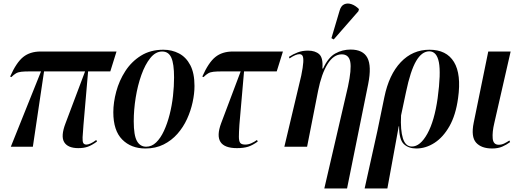

<svg xmlns="http://www.w3.org/2000/svg" viewBox="-20 -826 2940 1081"><path d="M41 0 211 -424H148Q118 -424 100 -422Q82 -420 70 -413Q58 -406 44 -392L37 -395Q72 -474 110.5 -505Q149 -536 209 -536H636L601 -424H476L450 -123Q446 -77 445 -53Q444 -29 449 -20.5Q454 -12 467 -12Q476 -12 490.5 -18.5Q505 -25 522 -38L526 -29Q497 -8 474.5 0Q452 8 421 8Q362 8 341.5 -25.5Q321 -59 349 -132L459 -424H228L165 0Z M799 10Q718 10 668 -40.5Q618 -91 618 -194Q618 -249 634.5 -310.5Q651 -372 685.5 -425.5Q720 -479 773.5 -512.5Q827 -546 900 -546Q948 -546 988 -525Q1028 -504 1051.5 -459Q1075 -414 1075 -342Q1075 -299 1064.5 -250.5Q1054 -202 1033 -156Q1012 -110 979 -72.5Q946 -35 901 -12.5Q856 10 799 10ZM803 0Q834 0 859 -24Q884 -48 903 -89Q922 -130 935 -181Q948 -232 954 -286Q960 -340 960 -390Q960 -467 944.5 -501.5Q929 -536 893 -536Q856 -536 826.5 -499.5Q797 -463 776 -404Q755 -345 744 -276.5Q733 -208 733 -143Q733 -64 751 -32Q769 0 803 0Z M1314 8Q1173 8 1225 -132L1335 -424H1230Q1200 -424 1182 -422Q1164 -420 1152 -413Q1140 -406 1126 -392L1119 -395Q1154 -474 1192.5 -505Q1231 -536 1291 -536H1573L1538 -424H1354L1328 -125Q1325 -81 1325 -56Q1325 -31 1332.5 -21.5Q1340 -12 1361 -12Q1378 -12 1395 -19.5Q1412 -27 1427 -38L1431 -29Q1402 -8 1377 0Q1352 8 1314 8Z M1806 235 1939 -338Q1960 -436 1952 -478Q1944 -520 1904 -520Q1858 -520 1824 -465Q1790 -410 1771 -315L1709 0H1581L1676 -400Q1686 -449 1687.5 -475.5Q1689 -502 1683.5 -511.5Q1678 -521 1666 -521Q1645 -521 1610 -497L1607 -506Q1630 -521 1656 -531Q1682 -541 1714 -541Q1755 -541 1777.5 -520.5Q1800 -500 1795 -440H1799Q1828 -503 1868 -525Q1908 -547 1954 -547Q2024 -547 2048.5 -500.5Q2073 -454 2053 -353L1934 235ZM1859 -604 1846 -611 1892 -766Q1900 -794 1918.5 -802Q1937 -810 1959 -802.5Q1981 -795 2001 -775L1998 -763Z M2033 235 2105 -90 2144 -279Q2170 -406 2236.5 -476Q2303 -546 2398 -546Q2494 -546 2536 -477Q2578 -408 2559 -273Q2546 -178 2510.5 -115.5Q2475 -53 2426 -21.5Q2377 10 2324 10Q2280 10 2253.5 -15Q2227 -40 2227 -115H2225L2161 235ZM2299 -1Q2346 -1 2386 -73Q2426 -145 2444 -273Q2463 -414 2451 -475.5Q2439 -537 2397 -537Q2355 -537 2323 -482.5Q2291 -428 2266 -308L2238 -176Q2234 -93 2248.5 -47Q2263 -1 2299 -1Z M2751 10Q2690 10 2660.5 -23Q2631 -56 2647 -135L2729 -536H2855L2763 -133Q2751 -83 2754 -47Q2757 -11 2788 -11Q2804 -11 2818.5 -18Q2833 -25 2848 -35L2852 -26Q2832 -11 2808 -0.5Q2784 10 2751 10Z"/></svg>

Font: Noto Serif Display Condensed SemiBold
Style: Italic
Weight: 600
Width: 3
Italic angle: -12°
Designer: Monotype Design Team
Foundry: Monotype Imaging Inc.
Version: Version 2.009